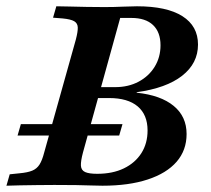

<svg xmlns="http://www.w3.org/2000/svg" viewBox="-39 -591 673 611"><path d="M16.9 -159.7 27.4 -196H350.8L340.3 -159.7ZM132.3 -2.4Q107.3 -2.4 79 -2Q50.8 -1.6 25 -1.2Q-0.8 -0.8 -18.5 0L-8.1 -36.3L22.6 -39.5Q49.2 -41.9 63.7 -48Q78.2 -54 86.7 -67.3Q95.2 -80.6 101.6 -105.6L202.4 -465.3Q208.9 -490.3 208.5 -503.6Q208.1 -516.9 197.2 -523.4Q186.3 -529.8 160.5 -532.3L129.8 -534.7L140.3 -571Q158.1 -571 183.1 -570.2Q208.1 -569.4 236.7 -569Q265.3 -568.5 291.1 -568.5H296Q324.2 -568.5 351.6 -569.8Q379 -571 396.8 -571Q491.9 -571 541.5 -539.5Q591.1 -508.1 591.1 -449.2Q591.1 -389.5 540.7 -350Q490.3 -310.5 396 -297.6V-296Q472.6 -287.9 513.7 -254Q554.8 -220.2 554.8 -164.5Q554.8 -112.9 523 -76.2Q491.1 -39.5 431 -19.8Q371 0 287.1 0Q270.2 0 250 -0.8Q229.8 -1.6 202.8 -2Q175.8 -2.4 136.3 -2.4ZM270.2 -37.9Q319.4 -37.9 355.2 -55.2Q391.1 -72.6 410.9 -103.6Q430.6 -134.7 430.6 -175.8Q430.6 -225.8 399.2 -252.4Q367.7 -279 308.1 -279H261.3L271 -313.7H327.4Q369.4 -313.7 402 -331Q434.7 -348.4 453.2 -378.6Q471.8 -408.9 471.8 -446.8Q471.8 -488.7 448 -511.3Q424.2 -533.9 379 -533.9H343.5L225 -105.6Q217.7 -78.2 218.5 -63.7Q219.4 -49.2 231.9 -43.5Q244.4 -37.9 270.2 -37.9Z"/></svg>

Font: Playfair 9pt
Style: Bold Italic
Weight: 700
Italic angle: -15.6°
Designer: Claus Eggers Sørensen
Foundry: Claus Eggers Sørensen
Version: Version 2.203